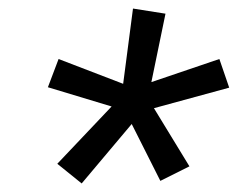

<svg xmlns="http://www.w3.org/2000/svg" viewBox="-20 -842 556 449"><path d="M171 -413 114 -459 241 -593 92 -638 117 -704 268 -646 291 -822 367 -810 334 -650 493 -704 516 -637 340 -589 423 -453 355 -419 288 -552Z"/></svg>

Font: Iosevka Term Curly Oblique
Style: Regular
Weight: 400
Italic angle: -9°
Designer: Belleve Invis
Foundry: Belleve Invis
Version: Version 32.3.0